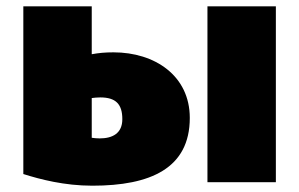

<svg xmlns="http://www.w3.org/2000/svg" viewBox="-20 -563 949 609"><path d="M54 -11C108 6 184 26 273 26C457 26 582 -29 582 -189C582 -323 471 -397 340 -397C313 -397 293 -395 271 -391V-543H54ZM855 15V-543H638V15ZM298 -254C347 -254 368 -233 368 -185C368 -140 337 -124 296 -124C287 -124 278 -125 271 -126V-252C279 -253 288 -254 298 -254Z"/></svg>

Font: Repo ExtraBlack
Style: Regular
Weight: 400
Designer: Stefan Peev
Foundry: Context Ltd
Version: Version 001.502